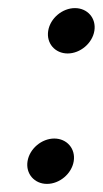

<svg xmlns="http://www.w3.org/2000/svg" viewBox="-20 -459 254 474"><path d="M96 -5C127 -5 157 -30 162 -61C167 -92 145 -117 114 -117C83 -117 53 -92 48 -61C43 -30 65 -5 96 -5ZM147 -327C178 -327 208 -352 213 -383C218 -414 196 -439 165 -439C134 -439 104 -414 99 -383C94 -352 116 -327 147 -327Z"/></svg>

Font: Charger Pro
Style: LitObl
Weight: 300
Designer: Jasper
Foundry: Cannot Into Space Fonts
Version: Version 1.09